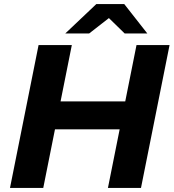

<svg xmlns="http://www.w3.org/2000/svg" viewBox="-20 -921 851 941"><path d="M649 -700H811L671 0H509ZM192 0H29L169 -700H332ZM579 -287H238L265 -424H606ZM300 -757 452 -901H589L702 -757H591L468 -877H571L417 -757Z"/></svg>

Font: MOST Montserrat
Style: Bold Italic
Weight: 700
Italic angle: -11.3°
Designer: Julieta Ulanovsky
Foundry: Julieta Ulanovsky
Version: Version 8.000;March 11, 2024;FontCreator 15.0.0.2926 64-bit